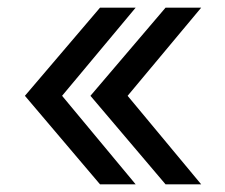

<svg xmlns="http://www.w3.org/2000/svg" viewBox="-20 -551 588 501"><path d="M241 -70H334L142 -301L334 -531H241L45 -301ZM216 -301 412 -70H505L313 -301L505 -531H412Z"/></svg>

Font: Wafeq
Style: Regular
Weight: 400
Designer: Rasmus Andersson & Azza Alameddine
Foundry: Google & TypeTogether
Version: Version 3.000;FEAKit 1.0